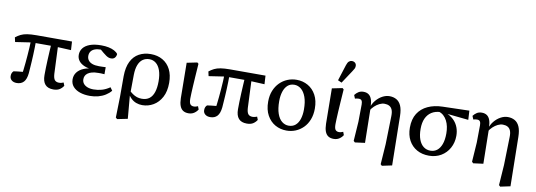

<svg xmlns="http://www.w3.org/2000/svg" viewBox="-68 -1234 5272 1887"><g transform="rotate(10 2568.0 -290.5)"><path d="M111 13Q79 13 60 -3Q41 -19 41 -45Q41 -62 46 -74Q51 -86 61 -95Q80 -98 102 -100.5Q124 -103 147 -105Q170 -107 192 -107L146 -60Q151 -94 155 -128Q159 -162 162.5 -198Q166 -234 169 -273Q172 -312 174.5 -354Q177 -396 178 -443H227Q227 -399 226 -360Q225 -321 223.5 -286Q222 -251 220 -219.5Q218 -188 216 -159Q214 -130 212 -103Q206 -42 180.5 -14.5Q155 13 111 13ZM26 -381 16 -426Q40 -445 66 -458Q92 -471 129 -477Q166 -483 223 -483H576L581 -398L415 -406H192ZM476 13Q421 13 394 -18Q367 -49 367 -111Q367 -145 368 -183.5Q369 -222 371 -264.5Q373 -307 375.5 -351.5Q378 -396 381 -442H447L460 -140Q463 -95 477.5 -78.5Q492 -62 520 -62Q532 -62 544 -65Q556 -68 565 -72L577 -41Q560 -15 536.5 -1Q513 13 476 13Z M840 13Q785 13 741 -2Q697 -17 671.5 -46.5Q646 -76 646 -119Q646 -159 669 -189Q692 -219 733.5 -236.5Q775 -254 831 -256V-247Q779 -249 741.5 -264.5Q704 -280 684 -306Q664 -332 664 -366Q664 -404 686 -433Q708 -462 753 -479Q798 -496 867 -496Q908 -496 941 -489Q974 -482 998 -469Q1022 -456 1034 -439Q1033 -417 1020 -401.5Q1007 -386 982 -386Q969 -386 957.5 -390Q946 -394 932.5 -403Q919 -412 901 -427L854 -467L925 -466L942 -446Q924 -450 906.5 -452Q889 -454 870 -454Q834 -454 809 -444.5Q784 -435 771 -416.5Q758 -398 758 -372Q758 -347 771.5 -328.5Q785 -310 811.5 -300Q838 -290 879 -290Q895 -290 910 -290.5Q925 -291 946 -292V-222Q922 -224 910 -224Q898 -224 886 -224Q847 -224 821.5 -217Q796 -210 780 -198Q764 -186 757 -171Q750 -156 750 -138Q750 -114 763 -96Q776 -78 802 -67Q828 -56 866 -56Q907 -56 946.5 -67Q986 -78 1027 -106L1049 -75Q1027 -48 995 -28Q963 -8 923.5 2.5Q884 13 840 13Z M1130 178 1135 -26V-236Q1136 -325 1164.5 -382.5Q1193 -440 1244 -468Q1295 -496 1362 -496Q1429 -496 1480 -466.5Q1531 -437 1559 -382Q1587 -327 1587 -248Q1587 -163 1556 -105Q1525 -47 1474 -17Q1423 13 1363 13Q1332 13 1303 2.5Q1274 -8 1250 -31.5Q1226 -55 1210 -90H1201L1211 -116Q1234 -93 1255.5 -78Q1277 -63 1299.5 -55.5Q1322 -48 1348 -48Q1394 -48 1423.5 -70.5Q1453 -93 1467.5 -137Q1482 -181 1482 -244Q1482 -310 1466 -354.5Q1450 -399 1421.5 -421.5Q1393 -444 1356 -444Q1319 -444 1291 -424.5Q1263 -405 1247.5 -365.5Q1232 -326 1231 -266L1229 -80L1227 -72L1248 170L1145 191Z M1825 13Q1792 13 1770.5 -1Q1749 -15 1738 -44.5Q1727 -74 1726 -121L1722 -473L1825 -494L1838 -483Q1833 -408 1829 -352Q1825 -296 1823 -255.5Q1821 -215 1819.5 -185Q1818 -155 1818 -133Q1818 -91 1830 -76.5Q1842 -62 1865 -62Q1876 -62 1886.5 -65Q1897 -68 1906 -72L1918 -41Q1904 -18 1880.5 -2.5Q1857 13 1825 13Z M2042 13Q2010 13 1991 -3Q1972 -19 1972 -45Q1972 -62 1977 -74Q1982 -86 1992 -95Q2011 -98 2033 -100.5Q2055 -103 2078 -105Q2101 -107 2123 -107L2077 -60Q2082 -94 2086 -128Q2090 -162 2093.5 -198Q2097 -234 2100 -273Q2103 -312 2105.5 -354Q2108 -396 2109 -443H2158Q2158 -399 2157 -360Q2156 -321 2154.5 -286Q2153 -251 2151 -219.5Q2149 -188 2147 -159Q2145 -130 2143 -103Q2137 -42 2111.5 -14.5Q2086 13 2042 13ZM1957 -381 1947 -426Q1971 -445 1997 -458Q2023 -471 2060 -477Q2097 -483 2154 -483H2507L2512 -398L2346 -406H2123ZM2407 13Q2352 13 2325 -18Q2298 -49 2298 -111Q2298 -145 2299 -183.5Q2300 -222 2302 -264.5Q2304 -307 2306.5 -351.5Q2309 -396 2312 -442H2378L2391 -140Q2394 -95 2408.5 -78.5Q2423 -62 2451 -62Q2463 -62 2475 -65Q2487 -68 2496 -72L2508 -41Q2491 -15 2467.5 -1Q2444 13 2407 13Z M2803 13Q2741 13 2690 -15.5Q2639 -44 2608 -100Q2577 -156 2577 -237Q2577 -298 2596.5 -346Q2616 -394 2649.5 -427.5Q2683 -461 2726 -478.5Q2769 -496 2817 -496Q2879 -496 2930 -467Q2981 -438 3011 -382.5Q3041 -327 3041 -248Q3041 -187 3022 -138Q3003 -89 2969.5 -55.5Q2936 -22 2893.5 -4.5Q2851 13 2803 13ZM2815 -38Q2856 -38 2883 -61Q2910 -84 2923.5 -125Q2937 -166 2937 -220Q2937 -295 2919 -344.5Q2901 -394 2870.5 -419Q2840 -444 2803 -444Q2763 -444 2736.5 -420.5Q2710 -397 2696.5 -355.5Q2683 -314 2683 -260Q2683 -185 2700.5 -135.5Q2718 -86 2748.5 -62Q2779 -38 2815 -38Z M3274 13Q3241 13 3219.5 -1Q3198 -15 3187 -44.5Q3176 -74 3175 -121L3171 -473L3274 -494L3287 -483Q3282 -408 3278 -352Q3274 -296 3272 -255.5Q3270 -215 3268.5 -185Q3267 -155 3267 -133Q3267 -91 3279 -76.5Q3291 -62 3314 -62Q3325 -62 3335.5 -65Q3346 -68 3355 -72L3367 -41Q3353 -18 3329.5 -2.5Q3306 13 3274 13ZM3217 -562 3268 -722Q3277 -750 3290 -761Q3303 -772 3319 -772Q3339 -772 3351.5 -760.5Q3364 -749 3364 -730Q3364 -715 3358 -703Q3352 -691 3339 -672L3255 -545Z M3472 -2 3485 -195 3487 -368Q3487 -393 3479 -406Q3471 -419 3450 -419Q3440 -419 3430.5 -417.5Q3421 -416 3412 -413L3398 -447Q3414 -468 3434.5 -481Q3455 -494 3484 -494Q3515 -494 3535.5 -479.5Q3556 -465 3566.5 -435.5Q3577 -406 3578 -359L3579 -357L3585 -2L3486 11ZM3773 178 3787 -25 3794 -306Q3795 -346 3785 -369.5Q3775 -393 3755 -403.5Q3735 -414 3708 -414Q3683 -414 3657.5 -401.5Q3632 -389 3609.5 -368Q3587 -347 3572 -321L3559 -342H3568Q3580 -389 3608.5 -423.5Q3637 -458 3672.5 -477Q3708 -496 3743 -496Q3783 -496 3813 -479Q3843 -462 3860 -424Q3877 -386 3878 -321L3886 170L3787 191Z M4224 13Q4156 13 4104 -16Q4052 -45 4022.5 -99Q3993 -153 3993 -227Q3993 -312 4028.5 -368Q4064 -424 4127.5 -453.5Q4191 -483 4275 -485L4540 -492L4545 -401L4283 -428L4263 -429Q4211 -427 4174.5 -403.5Q4138 -380 4118.5 -337.5Q4099 -295 4099 -233Q4099 -170 4115.5 -126.5Q4132 -83 4161.5 -60.5Q4191 -38 4230 -38Q4268 -38 4296 -59.5Q4324 -81 4340 -124Q4356 -167 4356 -232Q4356 -267 4349.5 -299Q4343 -331 4329 -358Q4315 -385 4293.5 -404.5Q4272 -424 4240 -432L4255 -444Q4303 -439 4340.5 -420Q4378 -401 4404 -372.5Q4430 -344 4443.5 -306.5Q4457 -269 4457 -226Q4457 -158 4427 -103.5Q4397 -49 4344.5 -18Q4292 13 4224 13Z M4653 -2 4666 -195 4668 -368Q4668 -393 4660 -406Q4652 -419 4631 -419Q4621 -419 4611.5 -417.5Q4602 -416 4593 -413L4579 -447Q4595 -468 4615.5 -481Q4636 -494 4665 -494Q4696 -494 4716.5 -479.5Q4737 -465 4747.5 -435.5Q4758 -406 4759 -359L4760 -357L4766 -2L4667 11ZM4954 178 4968 -25 4975 -306Q4976 -346 4966 -369.5Q4956 -393 4936 -403.5Q4916 -414 4889 -414Q4864 -414 4838.5 -401.5Q4813 -389 4790.5 -368Q4768 -347 4753 -321L4740 -342H4749Q4761 -389 4789.5 -423.5Q4818 -458 4853.5 -477Q4889 -496 4924 -496Q4964 -496 4994 -479Q5024 -462 5041 -424Q5058 -386 5059 -321L5067 170L4968 191Z"/></g></svg>

Font: Source Serif 4 18pt Medium
Style: Regular
Weight: 500
Designer: Frank Grießhammer
Foundry: Adobe Systems Incorporated
Version: Version 4.004;hotconv 1.0.116;makeotfexe 2.5.65601